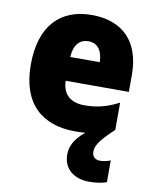

<svg xmlns="http://www.w3.org/2000/svg" viewBox="-89 -629 745 936"><g transform="rotate(10 284.0 -161.5)"><path d="M412 93C412 65 425 37 499 -31V-166C441 -136 392 -123 330 -123C257 -123 221 -161 219 -225H532V-310C532 -476 440 -563 290 -563C135 -563 38 -467 38 -273C38 -81 142 10 307 10C325 10 342 9 357 8C305 51 289 89 289 127C289 197 339 240 418 240C451 240 481 235 503 227V119C491 125 468 130 451 130C429 130 412 117 412 93ZM296 -434C341 -434 366 -400 367 -343H221C225 -408 255 -434 296 -434Z"/></g></svg>

Font: Noto Sans Arabic SemCond Blk
Style: Regular
Weight: 900
Width: 4
Designer: Monotype Design Team, Nadine Chahine, Nizar Qandah and Khaled Hosny
Foundry: Monotype Imaging Inc.
Version: Version 2.012